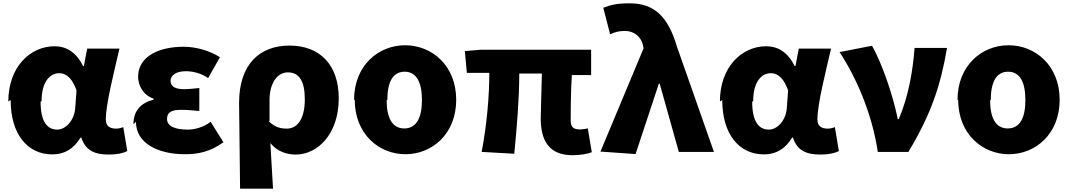

<svg xmlns="http://www.w3.org/2000/svg" viewBox="-20 -861 6433 1154"><path d="M44 -260C44 -57 143 67 295 67C367 67 423 34 464 -34H469C493 41 545 68 634 68C685 68 722 59 745 47L721 -97C706 -91 691 -88 678 -88C642 -88 616 -101 616 -143C616 -235 665 -426 698 -569H504L484 -464H479C438 -548 378 -583 308 -583C162 -583 30 -459 30 -251ZM230 -254C230 -373 283 -421 335 -421C385 -421 416 -383 440 -318L432 -211C427 -139 376 -82 324 -82C263 -82 224 -131 224 -249Z M797 -129C797 1 931 66 1092 66C1170 66 1242 52 1323 -6L1246 -129C1199 -93 1145 -82 1109 -82C1026 -82 984 -105 984 -146C984 -186 1010 -201 1070 -201C1104 -201 1142 -197 1178 -194V-332C1149 -329 1114 -325 1087 -325C1034 -325 1005 -341 1005 -375C1005 -410 1041 -433 1097 -433C1143 -433 1191 -419 1231 -392L1302 -517C1239 -557 1158 -580 1083 -580C940 -580 810 -525 810 -399C810 -349 840 -289 903 -268V-262C828 -243 782 -197 782 -114Z M1423 273H1621C1616 183 1611 93 1605 -1C1647 51 1706 68 1757 68C1889 68 2016 -55 2016 -270C2016 -471 1903 -587 1720 -587C1546 -587 1417 -481 1417 -242ZM1600 -136V-260C1600 -360 1646 -426 1710 -426C1778 -426 1812 -374 1812 -264C1812 -138 1762 -88 1704 -88C1668 -88 1632 -95 1595 -133Z M2112 -262C2112 -55 2258 66 2417 66C2576 66 2722 -55 2722 -261C2722 -468 2575 -589 2415 -589C2255 -589 2108 -468 2108 -260ZM2308 -260C2308 -364 2339 -430 2412 -430C2485 -430 2516 -364 2516 -259C2516 -155 2484 -89 2410 -89C2336 -89 2304 -155 2304 -258Z M2786 -423H2921C2921 -287 2907 -116 2875 52L3071 63C3087 -99 3101 -272 3101 -419H3237C3235 -317 3230 -186 3230 -150C3230 -18 3278 72 3422 72C3471 72 3513 63 3537 54L3513 -89C3495 -86 3478 -83 3467 -83C3429 -83 3410 -95 3410 -137C3410 -163 3410 -304 3417 -410H3533V-562H2869L2774 -554Z M3589 50 3800 65 3940 -358H3945L4060 52H4271L4049 -580C3995 -763 3912 -841 3764 -841C3685 -841 3649 -831 3606 -814L3647 -655C3676 -668 3698 -675 3737 -675C3786 -675 3833 -645 3845 -587L3848 -570Z M4321 -260C4321 -57 4420 67 4572 67C4644 67 4700 34 4741 -34H4746C4770 41 4822 68 4911 68C4962 68 4999 59 5022 47L4998 -97C4983 -91 4968 -88 4955 -88C4919 -88 4893 -101 4893 -143C4893 -235 4942 -426 4975 -569H4781L4761 -464H4756C4715 -548 4655 -583 4585 -583C4439 -583 4307 -459 4307 -251ZM4507 -254C4507 -373 4560 -421 4612 -421C4662 -421 4693 -383 4717 -318L4709 -211C4704 -139 4653 -82 4601 -82C4540 -82 4501 -131 4501 -249Z M5026 -548C5126 -396 5221 -181 5256 52H5440C5579 -180 5634 -351 5672 -573H5477C5466 -432 5441 -284 5382 -145H5376C5351 -272 5285 -475 5221 -586Z M5739 -262C5739 -55 5885 66 6044 66C6203 66 6349 -55 6349 -261C6349 -468 6202 -589 6042 -589C5882 -589 5735 -468 5735 -260ZM5935 -260C5935 -364 5966 -430 6039 -430C6112 -430 6143 -364 6143 -259C6143 -155 6111 -89 6037 -89C5963 -89 5931 -155 5931 -258Z"/></svg>

Font: GenEiGothic-pro-Heavy
Style: Bold
Weight: 900
Designer: Ryoko NISHIZUKA (kana & ideographs); Paul D. Hunt (Latin, Greek & Cyrillic); Wenlong ZHANG (bopomofo); Sandoll Communica
Foundry: Adobe Systems Incorporated; o_tamon
Version: Version 1.000.140830